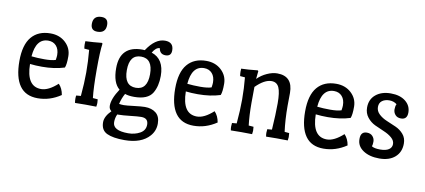

<svg xmlns="http://www.w3.org/2000/svg" viewBox="-76 -944 3170 1432"><g transform="rotate(10 1509.0 -227.5)"><path d="M218 -222Q169 -222 127 -227Q129 -57 240 -57Q296 -57 364 -119Q393 -89 401 -40Q319 15 227 15Q135 15 90 -48.5Q45 -112 45 -235Q45 -358 95.5 -418Q146 -478 239 -478Q308 -478 353 -436Q398 -394 398.5 -333Q399 -272 388 -246Q313 -222 218 -222ZM232 -422Q139 -422 128 -285Q173 -280 227 -280Q281 -280 311 -290Q315 -315 315 -327Q315 -371 292.5 -396.5Q270 -422 232 -422Z M542 -58Q551 -156 551 -237.5Q551 -319 543 -407L506 -410Q503 -427 503 -442.5Q503 -458 504 -466Q562 -468 628 -475L633 -470Q624 -411 624 -272Q624 -133 633 -58L670 -55Q672 -39 672 -27.5Q672 -16 669 1Q634 0 588 0Q542 0 508 1Q505 -14 505 -30Q505 -46 507 -55ZM643 -613Q643 -551 579 -551Q529 -551 529 -602Q529 -665 593 -665Q643 -665 643 -613Z M934 -478Q946 -478 952 -477Q1015 -573 1089 -573Q1154 -573 1154 -510Q1154 -466 1110.5 -466Q1067 -466 1060 -511Q1031 -511 1006 -468Q1103 -436 1103 -308Q1103 -230 1072 -178Q1037 -120 934 -120Q891 -120 864 -130Q843 -93 833 -49Q850 -46 869 -46Q888 -46 945 -53Q1002 -60 1027 -60Q1079 -60 1111 -34Q1143 -8 1143 46Q1143 100 1108 140Q1047 210 918 210Q831 210 785 188Q739 166 739 106Q739 62 786 15Q767 1 767 -24Q767 -77 818 -154Q765 -197 765 -308Q765 -478 934 -478ZM846 -307Q846 -189 934 -189Q1022 -189 1022 -307Q1022 -425 934 -425Q846 -425 846 -307ZM820 91Q820 155 937 155Q987 155 1026.5 133Q1066 111 1066 67Q1066 18 1013 18Q987 18 931 24.5Q875 31 841 31H833Q820 59 820 91Z M1398 -222Q1349 -222 1307 -227Q1309 -57 1420 -57Q1476 -57 1544 -119Q1573 -89 1581 -40Q1499 15 1407 15Q1315 15 1270 -48.5Q1225 -112 1225 -235Q1225 -358 1275.5 -418Q1326 -478 1419 -478Q1488 -478 1533 -436Q1578 -394 1578.5 -333Q1579 -272 1568 -246Q1493 -222 1398 -222ZM1412 -422Q1319 -422 1308 -285Q1353 -280 1407 -280Q1461 -280 1491 -290Q1495 -315 1495 -327Q1495 -371 1472.5 -396.5Q1450 -422 1412 -422Z M2074 -350 2073 -253Q2073 -148 2085 -58L2120 -55Q2122 -33 2122 -24.5Q2122 -16 2119 1Q2091 0 2035 0Q1979 0 1955 1Q1952 -14 1952 -27.5Q1952 -41 1954 -55L1989 -58Q1997 -175 1997 -258.5Q1997 -342 1980.5 -378Q1964 -414 1924 -414Q1870 -414 1805 -349Q1804 -323 1804 -227.5Q1804 -132 1813 -58L1850 -55Q1852 -33 1852 -24.5Q1852 -16 1849 1Q1821 0 1767 0Q1713 0 1688 1Q1685 -14 1685 -27.5Q1685 -41 1687 -55L1722 -58Q1731 -158 1731 -241.5Q1731 -325 1723 -407L1686 -410Q1683 -427 1683 -443.5Q1683 -460 1684 -466Q1735 -467 1808 -475L1813 -470Q1811 -458 1807 -410Q1838 -441 1879 -459.5Q1920 -478 1956 -478Q2074 -478 2074 -350Z M2382 -222Q2333 -222 2291 -227Q2293 -57 2404 -57Q2460 -57 2528 -119Q2557 -89 2565 -40Q2483 15 2391 15Q2299 15 2254 -48.5Q2209 -112 2209 -235Q2209 -358 2259.5 -418Q2310 -478 2403 -478Q2472 -478 2517 -436Q2562 -394 2562.5 -333Q2563 -272 2552 -246Q2477 -222 2382 -222ZM2396 -422Q2303 -422 2292 -285Q2337 -280 2391 -280Q2445 -280 2475 -290Q2479 -315 2479 -327Q2479 -371 2456.5 -396.5Q2434 -422 2396 -422Z M2922 -307Q2894 -307 2878.5 -324.5Q2863 -342 2863 -366Q2863 -390 2871 -406Q2847 -425 2814 -425Q2781 -425 2759.5 -409Q2738 -393 2738 -362Q2738 -331 2762.5 -308Q2787 -285 2822 -270.5Q2857 -256 2892 -240.5Q2927 -225 2951.5 -196.5Q2976 -168 2976 -126Q2976 -61 2932.5 -23Q2889 15 2814 15Q2739 15 2691.5 -17Q2644 -49 2644 -101V-105Q2644 -159 2691 -159Q2719 -159 2734.5 -141.5Q2750 -124 2750 -101Q2750 -78 2745 -65Q2765 -52 2808.5 -52Q2852 -52 2874.5 -67Q2897 -82 2897 -108.5Q2897 -135 2872.5 -156Q2848 -177 2813 -191.5Q2778 -206 2743 -222.5Q2708 -239 2683.5 -270Q2659 -301 2659 -344Q2659 -406 2702.5 -442Q2746 -478 2816 -478Q2886 -478 2927.5 -445Q2969 -412 2969 -359.5Q2969 -307 2922 -307Z"/></g></svg>

Font: Port Lligat Slab
Style: Regular
Weight: 400
Designer: Dario Muhafara, Eduardo Rodriguez Tunni
Foundry: Tipo
Version: Version 1.002